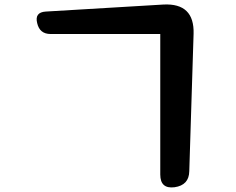

<svg xmlns="http://www.w3.org/2000/svg" viewBox="-20 -787 1040 847"><path d="M687 -637H203Q155 -637 144 -685Q132 -733 182 -736L701 -767Q838 -774 834 -638L815 -32Q814 30 750 39Q687 47 687 -17Z"/></svg>

Font: MaokenZhuyuanTi
Style: Regular
Weight: 400
Designer: Fontworks Inc & LongZhuTi team: ZERO子、时光羊、荆南、频凡、刘鹏、Little White Dog、帆影Magmeta、奈白不弍、白日月球、ChaoTawei、雨三（排名不分先后）
Version: Version 1.000; 20230222